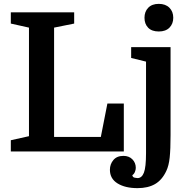

<svg xmlns="http://www.w3.org/2000/svg" viewBox="-20 -784 978 994"><path d="M260 -641V-75H502L536 -248H621V0H36V-58L130 -79V-641L36 -662V-720H364V-662ZM863 -540V-85Q863 -11 858.5 31.5Q854 74 841 101Q819 148 782.5 169Q746 190 692 190Q628 190 588.5 165.5Q549 141 549 95Q549 66 567 44.5Q585 23 619 23Q648 23 665.5 41Q683 59 683 85Q683 95 678.5 106Q674 117 665 123Q667 134 677.5 136Q688 138 692 138Q714 138 725 110Q736 82 736 9V-465L659 -484V-540ZM728 -692Q728 -724 747.5 -744Q767 -764 802 -764Q837 -764 857 -744Q877 -724 877 -692Q877 -661 857.5 -641Q838 -621 802 -621Q766 -621 747 -640.5Q728 -660 728 -692Z"/></svg>

Font: Domine
Style: Bold
Weight: 700
Designer: Pablo Impallari, Rodrigo Fuenzalida, Brenda Gallo
Foundry: Pablo Impallari, Rodrigo Fuenzalida, Brenda Gallo
Version: Version 2.000